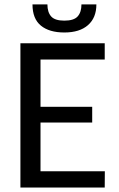

<svg xmlns="http://www.w3.org/2000/svg" viewBox="-20 -834 528 854"><path d="M70.8 0ZM445.8 -641.6V-569.3H160.2V-358.9H390.1V-289.1H160.2V-72.3H446.3L445.8 0H70.8V-641.6ZM266.1 -689.5Q199.2 -689.5 161.9 -720Q124.5 -750.5 124.5 -814.5H190.9Q190.9 -779.8 207.5 -761Q224.1 -742.2 266.1 -742.2Q308.6 -742.2 325.4 -761Q342.3 -779.8 342.3 -814.5H408.7Q408.7 -754.9 371.3 -722.2Q334 -689.5 266.1 -689.5Z"/></svg>

Font: Carlito
Style: Regular
Weight: 400
Designer: Lukasz Dziedzic
Foundry: tyPoland Lukasz Dziedzic
Version: Version 1.104